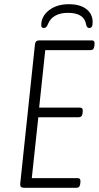

<svg xmlns="http://www.w3.org/2000/svg" viewBox="-20 -892 469 912"><path d="M94 0Q74 0 76 -19L146 -681Q148 -700 165 -700H416Q431 -700 429 -683L428 -672Q426 -654 410 -654H195L166 -381H359Q375 -381 373 -363L372 -353Q370 -335 353 -335H162L131 -46H348Q364 -46 362 -28L361 -18Q359 0 343 0ZM188 -759Q176 -759 176 -772Q176 -815 213 -843.5Q250 -872 307 -872Q360 -872 390 -849Q420 -826 420 -787Q420 -771 416 -765Q412 -759 404 -759Q392 -759 389 -776Q380 -831 303 -831Q229 -831 207 -776Q201 -759 188 -759Z"/></svg>

Font: Asap Condensed Condensed ExtraLight
Style: Italic
Weight: 200
Width: 3
Italic angle: -6°
Designer: Pablo Cosgaya
Foundry: Omnibus-Type
Version: Version 3.001; ttfautohint (v1.8.4.7-5d5b)